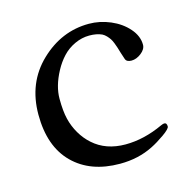

<svg xmlns="http://www.w3.org/2000/svg" viewBox="-71 -473 554 556"><g transform="rotate(-15 206.0 -194.5)"><path d="M241 -402.1Q273.7 -402.1 305.1 -388.8Q336.4 -375.5 356.7 -352.3Q377 -329.1 377 -303Q377 -289.6 362.5 -278.3Q348.1 -267.1 333.4 -267.1Q318.6 -267.1 315.2 -276.9Q311.8 -286.6 308.6 -297Q305.4 -307.4 303.6 -313.6Q301.8 -319.8 298.3 -328.4Q294.9 -336.9 291.6 -341.9Q288.3 -346.9 282.8 -352.8Q277.3 -358.6 271 -361.8Q255.6 -368.9 233.3 -368.9Q210.9 -368.9 189.6 -359Q168.2 -349.1 152.7 -332.5Q137.2 -315.9 125.7 -294.4Q103 -252 103 -214.4Q103 -176.8 108.9 -153Q114.7 -129.2 127.1 -108Q139.4 -86.9 157 -71.3Q195.1 -37.1 253.9 -37.1Q309.6 -37.1 367.4 -64Q374 -66.9 377.4 -66.9Q385 -66.9 385 -55.9Q385 -48.8 363.6 -33.8Q342.3 -18.8 323.7 -9.5Q279.3 12.9 224.1 12.9Q135.5 12.9 83.7 -38.7Q32 -90.3 32 -185.5Q32 -280.8 95.3 -341.4Q158.7 -402.1 241 -402.1Z"/></g></svg>

Font: Fanwood Text
Style: Regular
Weight: 400
Version: Version 1.1001